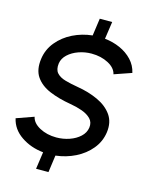

<svg xmlns="http://www.w3.org/2000/svg" viewBox="-145 -900 877 1099"><g transform="rotate(15 294.0 -350.0)"><path d="M314 -607Q274.5 -607 237.8 -594Q201 -581 176 -557.8Q151 -534.5 146.5 -504.5Q141.5 -467 159 -447.5Q176.5 -428 210 -418.5Q243.5 -409 285.5 -402Q353 -391 408.2 -365.5Q463.5 -340 493.2 -297.8Q523 -255.5 514.5 -194Q506.5 -137.5 470.2 -93.8Q434 -50 380 -23.2Q326 3.5 264.5 10.5L250.5 112H177L191.5 10.5Q117 3 60 -35.8Q3 -74.5 -11 -137L92 -173.5Q99.5 -137.5 142.8 -114.2Q186 -91 242 -91Q282 -91 319 -103.8Q356 -116.5 381 -139.8Q406 -163 410.5 -194Q415 -226 395.2 -246.5Q375.5 -267 341.8 -279Q308 -291 271 -297Q199 -309 144 -332.2Q89 -355.5 61 -396.8Q33 -438 42.5 -504.5Q50.5 -561 86.8 -605Q123 -649 177 -675.8Q231 -702.5 292.5 -709L307 -812H380.5L365.5 -709Q414 -704 456.5 -685Q499 -666 528.5 -634.5Q558 -603 567.5 -560.5L465 -525Q457 -561 413.8 -584Q370.5 -607 314 -607Z"/></g></svg>

Font: Urbanist SemiBold
Style: Italic
Weight: 600
Italic angle: -8°
Designer: Corey Hu
Foundry: Corey Hu
Version: Version 1.321; ttfautohint (v1.8.4.7-5d5b)